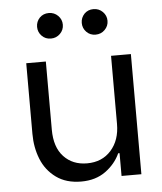

<svg xmlns="http://www.w3.org/2000/svg" viewBox="-53 -783 708 839"><g transform="rotate(-5 301.0 -364.0)"><path d="M75 -527H161V-228Q161 -151 200 -109.5Q239 -68 302 -68Q368 -68 407.5 -112.5Q447 -157 447 -228V-527H534V0H447V-100H441Q420 -54 376.5 -22.5Q333 9 270 9Q204 9 160 -23Q116 -55 95.5 -106Q75 -157 75 -217ZM348 -721Q364 -737 388 -737Q412 -737 428.5 -720.5Q445 -704 445 -681Q445 -658 428.5 -641.5Q412 -625 388 -625Q364 -625 348 -641.5Q332 -658 332 -681Q332 -704 348 -721ZM152 -721Q168 -737 192 -737Q216 -737 232.5 -720.5Q249 -704 249 -681Q249 -658 232.5 -641.5Q216 -625 192 -625Q168 -625 152 -641.5Q136 -658 136 -681Q136 -704 152 -721Z"/></g></svg>

Font: Lopes Sans
Style: Regular
Weight: 400
Designer: Gabriel Lam, Diego Maldonado
Foundry: TypeRant, Foresti Design
Version: Version 4.000